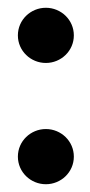

<svg xmlns="http://www.w3.org/2000/svg" viewBox="-20 -464 232 494"><path d="M26 -61C26 -21 59 10 98 10C137 10 170 -21 170 -61C170 -101 137 -132 98 -132C59 -132 26 -101 26 -61ZM26 -373C26 -333 59 -302 98 -302C137 -302 170 -333 170 -373C170 -413 137 -444 98 -444C59 -444 26 -413 26 -373Z"/></svg>

Font: Charger Pro
Style: ExBdExt
Weight: 400
Designer: Jasper
Foundry: Cannot Into Space Fonts
Version: Version 1.09